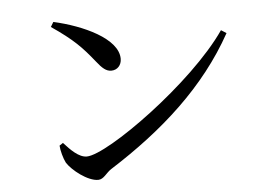

<svg xmlns="http://www.w3.org/2000/svg" viewBox="-49 -753 1098 799"><g transform="rotate(-5 500.0 -353.5)"><path d="M330 -18C354 -18 366 -45 389 -59C611 -200 796 -365 915 -580L893 -594C750 -386 377 -119 291 -119C258 -119 225 -153 197 -184L182 -174C183 -154 192 -120 202 -101C223 -68 286 -18 330 -18ZM424 -466C449 -466 467 -485 467 -512C467 -597 322 -662 201 -689L189 -669C280 -607 314 -571 362 -511C387 -479 403 -466 424 -466Z"/></g></svg>

Font: Source Han Serif SC Medium
Style: Regular
Weight: 500
Designer: Ryoko NISHIZUKA 西塚涼子 (kana & ideographs); Frank Grießhammer (Latin, Greek & Cyrillic); Wenlong ZHANG 张文龙 (bopomofo); San
Foundry: Adobe
Version: Version 2.003;hotconv 1.1.1;makeotfexe 2.6.0